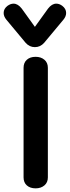

<svg xmlns="http://www.w3.org/2000/svg" viewBox="-43 -1021 382 1051"><path d="M86 -50V-650Q86 -678 104 -694Q122 -710 152 -710Q181 -710 200 -694Q219 -678 219 -650V-50Q219 -22 200 -6Q181 10 152 10Q122 10 104 -6Q86 -22 86 -50ZM97 -787 -8 -913Q-23 -931 -23 -950Q-23 -973 -2 -989Q15 -1001 31 -1001Q55 -1001 76 -974L148 -874L220 -974Q241 -1001 265 -1001Q282 -1001 298 -989Q319 -973 319 -950Q319 -931 304 -913L199 -787Q178 -763 148 -763Q118 -763 97 -787Z"/></svg>

Font: Kodchasan
Style: Bold
Weight: 700
Designer: Katatrad Aksorn Co.,Ltd.
Foundry: Cadson Demak Co.,Ltd.
Version: Version 1.000; ttfautohint (v1.6)